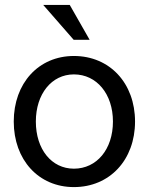

<svg xmlns="http://www.w3.org/2000/svg" viewBox="-20 -750 606 782"><path d="M264 -730H156L280 -588H345ZM281 12C427 12 530 -99 530 -255C530 -411 427 -522 281 -522C137 -522 36 -411 36 -255C36 -99 137 12 281 12ZM281 -63C190 -63 126 -142 126 -255C126 -367 190 -447 281 -447C374 -447 440 -367 440 -255C440 -142 374 -63 281 -63Z"/></svg>

Font: Alpha Lyrae Medium
Style: Regular
Weight: 500
Designer: Nikolay Petroussenko, Plamen Motev
Foundry: Fontfabric LLC
Version: Version 1.000;hotconv 1.0.109;makeotfexe 2.5.65596